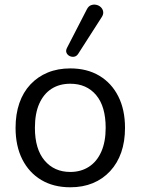

<svg xmlns="http://www.w3.org/2000/svg" viewBox="-20 -785 596 814"><path d="M278 9Q207 9 155 -22Q103 -53 74.5 -109.5Q46 -166 46 -243Q46 -301 62 -347.5Q78 -394 109 -427Q140 -460 182.5 -477.5Q225 -495 278 -495Q349 -495 401 -464Q453 -433 481.5 -376.5Q510 -320 510 -243Q510 -185 494 -139Q478 -93 447 -59.5Q416 -26 373.5 -8.5Q331 9 278 9ZM278 -56Q323 -56 357 -78Q391 -100 409.5 -142Q428 -184 428 -243Q428 -334 387.5 -382Q347 -430 278 -430Q232 -430 198.5 -408.5Q165 -387 146.5 -345.5Q128 -304 128 -243Q128 -153 169 -104.5Q210 -56 278 -56ZM311 -556Q304 -546 294 -544.5Q284 -543 275 -547.5Q266 -552 262 -561Q258 -570 264 -582L348 -745Q355 -759 366 -763Q377 -767 388.5 -764.5Q400 -762 408 -754Q416 -746 417.5 -735Q419 -724 411 -712Z"/></svg>

Font: Nunito
Style: Regular
Weight: 400
Designer: Vernon Adams
Foundry: Vernon Adams
Version: Version 3.602